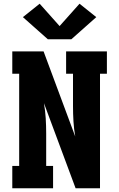

<svg xmlns="http://www.w3.org/2000/svg" viewBox="-20 -1011 640 1031"><path d="M46 0V-120H83V-615H46V-735H214L384 -278Q377 -318 374.5 -359Q372 -400 372 -441V-615H335V-735H554V-615H517V0H386L216 -457Q223 -417 225.5 -376Q228 -335 228 -294V-120H265V0ZM237 -800 103 -919 193 -991 300 -871 407 -991 497 -919 363 -800Z"/></svg>

Font: Iosevka Curly Slab HvEx
Style: Regular
Weight: 900
Width: 7
Monospace: yes
Designer: Belleve Invis
Foundry: Belleve Invis
Version: Version 11.1.0; ttfautohint (v1.8.3)